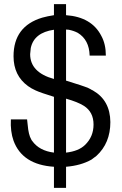

<svg xmlns="http://www.w3.org/2000/svg" viewBox="-20 -790 596 936"><path d="M243 -770H302V-716Q427 -707 474 -615Q496 -575 496 -519H417Q415 -596 359 -630Q340 -640 315 -645L302 -646V-397Q387 -371 410 -361L422 -355L423 -354L433 -349Q517 -301 518 -195Q518 -92 450 -30L426 -12Q375 17 302 23V126H243V23Q89 13 46 -104Q30 -149 33 -208H112L115 -181Q119 -133 132 -111Q133 -109 134 -107Q135 -105 137 -103Q171 -55 243 -46V-318Q211 -328 189 -335.5Q167 -343 154 -349Q132 -359 117 -370Q46 -421 46 -516Q46 -662 186 -704Q211 -711 243 -716ZM243 -645Q146 -631 130 -556L127 -526Q127 -437 243 -405ZM302 -46Q363 -53 394 -83Q436 -123 436 -183Q436 -244 389 -274Q359 -293 302 -309Z"/></svg>

Font: Ekushey Lalsalu
Style: Regular
Weight: 400
Designer: Al Mamun Sumon
Foundry: Al Mamun Sumon
Version: Version 1.0